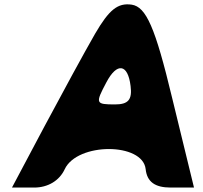

<svg xmlns="http://www.w3.org/2000/svg" viewBox="-20 -896 914 866"><path d="M409 -744C364 -666 260 -475 180 -325L34 -50H134C196 -50 248 -81 272 -133C329 -254 624 -254 637 -133C643 -76 679 -50 750 -50H855L756 -456C680 -773 639 -865 574 -875C511 -884 472 -852 409 -744ZM569 -508C577 -446 558 -425 499 -425C411 -425 409 -429 460 -525C508 -616 557 -608 569 -508Z"/></svg>

Font: Hussar Skorodowane
Style: Ky
Weight: 700
Foundry: Cannot Into Space Fonts
Version: Version 0.892